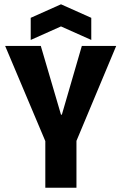

<svg xmlns="http://www.w3.org/2000/svg" viewBox="-20 -874 565 894"><path d="M191 0V-217L4 -660H170L264 -340H268L361 -660H521L336 -218V0ZM123 -688V-791L264 -854L405 -791V-688L264 -751Z"/></svg>

Font: Bricolage Grotesque 72pt SemiCondensed
Style: Bold
Weight: 700
Width: 4
Designer: Mathieu Triay
Foundry: Atelier Triay
Version: Version 1.001;gftools[0.9.33.dev8+g029e19f]